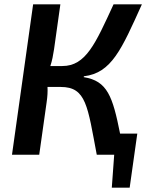

<svg xmlns="http://www.w3.org/2000/svg" viewBox="-20 -710 680 881"><path d="M531 -97C497 -267 473 -339 364 -356L365 -360C492 -375 538 -484 631 -690H501C418 -510 374 -407 266 -407H211C219 -431 224 -457 228 -484L257 -690H132L35 0H160L194 -241C198 -268 199 -290 198 -311H259C376 -311 382 -222 424 0H504L493 151H575L597 -5L610 -97Z"/></svg>

Font: Exo 2 Semi Bold
Style: Italic
Weight: 600
Italic angle: -8°
Designer: Natanael Gama
Version: Version 1.001;PS 001.001;hotconv 1.0.88;makeotf.lib2.5.64775